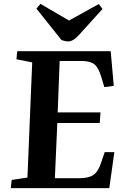

<svg xmlns="http://www.w3.org/2000/svg" viewBox="-20 -981 654 1001"><path d="M300.8 -772 169.9 -936 190.9 -960.9 339.8 -874 495.1 -960 514.2 -934.1 390.1 -796.9Q361.3 -765.1 335.9 -765.1Q320.3 -765.1 300.8 -772ZM123 -55.2 147.9 -655.8 65.9 -671.9 69.8 -713.9H557.1L573.2 -533.2L523.9 -526.9L508.8 -577.1Q494.1 -627.9 472.4 -645.5Q450.7 -663.1 404.8 -663.1H291L280.8 -395H503.9L500 -339.8H278.8L266.1 -51.8H394Q441.9 -51.8 467.3 -69.1Q492.7 -86.4 507.8 -134.8L525.9 -188H576.2L549.8 0H36.1L41 -43Z"/></svg>

Font: Literata SemiBold
Style: Italic
Weight: 650
Italic angle: -2.39999°
Designer: Latin by Veronika Burian and Jose Scaglione. Greek by Irene Vlachou. Cyrillic by Vera Evstafieva
Foundry: TypeTogether
Version: Version 3.021